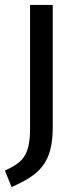

<svg xmlns="http://www.w3.org/2000/svg" viewBox="-29 -547 326 779"><path d="M-9 145 18 212C130 162 185 117 185 -32V-527H93V-26C93 87 60 113 -9 145Z"/></svg>

Font: FiraGO Unicode
Style: Regular
Weight: 400
Designer: bBox Type
Foundry: bBox Type GmbH
Version: Version 1.001;PS 001.001;hotconv 1.0.88;makeotf.lib2.5.64775